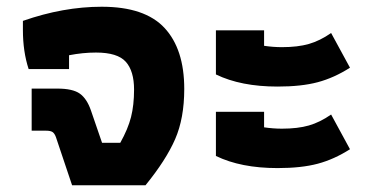

<svg xmlns="http://www.w3.org/2000/svg" viewBox="-20 -550 1115 570"><path d="M146 -143Q142 -154 136 -158Q130 -162 117 -162H74V-287H150Q196 -287 217 -272Q238 -257 250 -222L283 -126H337Q360 -167 369 -202.5Q378 -238 378 -284Q378 -339 353.5 -366.5Q329 -394 265 -394Q226 -394 185 -386V-345H65Q48 -397 48 -461V-488Q168 -530 282 -530Q410 -530 468.5 -467Q527 -404 527 -286Q527 -199 500 -137Q473 -75 412 0H194Z M621 -329V-460H764V-414Q791 -410 817 -410Q864 -410 897 -419.5Q930 -429 963 -452L1019 -349Q972 -319 923.5 -306Q875 -293 804 -293Q695 -293 621 -329ZM621 -87V-218H764V-172Q791 -168 817 -168Q864 -168 897 -177.5Q930 -187 963 -210L1019 -107Q972 -77 923.5 -64Q875 -51 804 -51Q695 -51 621 -87Z"/></svg>

Font: Athiti
Style: Bold
Weight: 700
Designer: CadsonDemak Team
Foundry: CadsonDemak
Version: Version 1.033